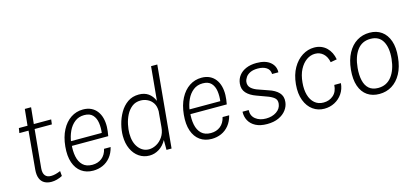

<svg xmlns="http://www.w3.org/2000/svg" viewBox="-59 -1102 3294 1535"><g transform="rotate(-15 1587.5 -334.0)"><path d="M218.5 9Q184.5 9 160.2 -4.8Q136 -18.5 124.8 -46.8Q113.5 -75 117 -118L147 -446.5L167.5 -434H70L76.5 -474H171L146 -451.5L162 -609.5H214L198 -451.5L178 -474H344L339 -434H173L197.5 -446.5L166 -117.5Q162.5 -78 178.2 -57.8Q194 -37.5 226.5 -37.5Q245.5 -37.5 264.8 -42.5Q284 -47.5 306 -56.5L309.5 -15Q286 -3 263.2 3Q240.5 9 218.5 9Z M564 9Q507.5 9 467.2 -19.8Q427 -48.5 408.2 -103.2Q389.5 -158 397 -235.5Q404.5 -313 433.8 -369Q463 -425 508.2 -455Q553.5 -485 609 -485Q647.5 -485 676 -471.2Q704.5 -457.5 723.5 -432.5Q742.5 -407.5 751.2 -374.5Q760 -341.5 759 -302.5Q758.5 -286 756.2 -266Q754 -246 750 -226.5H426L450.5 -242Q444 -185 453.5 -138.8Q463 -92.5 491.2 -65.2Q519.5 -38 569.5 -38Q615.5 -38 648 -63.5Q680.5 -89 691.5 -137.5H746Q734 -89 707.2 -56.2Q680.5 -23.5 643.5 -7.2Q606.5 9 564 9ZM450.5 -256 432.5 -265H730.5L706 -259Q712.5 -306.5 706.5 -347.5Q700.5 -388.5 677 -413.8Q653.5 -439 607 -439Q561.5 -439 528.8 -413.5Q496 -388 476.5 -346.2Q457 -304.5 450.5 -256Z M1030 9Q982.5 9 944.5 -16.8Q906.5 -42.5 884.8 -89.2Q863 -136 863 -197.5Q863 -242.5 875.5 -292.2Q888 -342 913.5 -386Q939 -430 978.2 -457.5Q1017.5 -485 1071.5 -485Q1117.5 -485 1149.5 -462.8Q1181.5 -440.5 1199 -398.5L1225.5 -678.5H1277L1213.5 0H1171.5V-82Q1147 -37.5 1109.5 -14.2Q1072 9 1030 9ZM1039 -40.5Q1069 -40.5 1100 -57.2Q1131 -74 1153.2 -106.2Q1175.5 -138.5 1179.5 -185.5L1190 -304Q1190.5 -308.5 1190.8 -309.8Q1191 -311 1191 -316Q1191 -356.5 1173.8 -382.8Q1156.5 -409 1129.2 -422Q1102 -435 1073 -435Q1030.5 -435 1001 -411.8Q971.5 -388.5 953.2 -352.5Q935 -316.5 926.8 -276.5Q918.5 -236.5 918.5 -203.5Q918.5 -128.5 953 -84.5Q987.5 -40.5 1039 -40.5Z M1545 9Q1488.5 9 1448.2 -19.8Q1408 -48.5 1389.2 -103.2Q1370.5 -158 1378 -235.5Q1385.5 -313 1414.8 -369Q1444 -425 1489.2 -455Q1534.5 -485 1590 -485Q1628.5 -485 1657 -471.2Q1685.5 -457.5 1704.5 -432.5Q1723.5 -407.5 1732.2 -374.5Q1741 -341.5 1740 -302.5Q1739.5 -286 1737.2 -266Q1735 -246 1731 -226.5H1407L1431.5 -242Q1425 -185 1434.5 -138.8Q1444 -92.5 1472.2 -65.2Q1500.5 -38 1550.5 -38Q1596.5 -38 1629 -63.5Q1661.5 -89 1672.5 -137.5H1727Q1715 -89 1688.2 -56.2Q1661.5 -23.5 1624.5 -7.2Q1587.5 9 1545 9ZM1431.5 -256 1413.5 -265H1711.5L1687 -259Q1693.5 -306.5 1687.5 -347.5Q1681.5 -388.5 1658 -413.8Q1634.5 -439 1588 -439Q1542.5 -439 1509.8 -413.5Q1477 -388 1457.5 -346.2Q1438 -304.5 1431.5 -256Z M2003.5 9Q1946.5 9 1909 -10.8Q1871.5 -30.5 1853.5 -63.8Q1835.5 -97 1837.5 -137.5H1888.5Q1886 -90 1919.8 -63Q1953.5 -36 2006 -36Q2057.5 -36 2093.2 -60.2Q2129 -84.5 2133.5 -124Q2137.5 -156.5 2115.5 -174.2Q2093.5 -192 2053.5 -205.5L1978.5 -233Q1925 -252 1897.5 -282.8Q1870 -313.5 1875 -360.5Q1879 -397.5 1900.5 -425.5Q1922 -453.5 1959 -469.2Q1996 -485 2045.5 -485Q2119.5 -485 2159 -451.8Q2198.5 -418.5 2196 -367.5H2144Q2142.5 -403.5 2115.2 -421.5Q2088 -439.5 2044 -439.5Q2006 -439.5 1981.5 -427.8Q1957 -416 1944.5 -398Q1932 -380 1929 -361Q1925 -329 1947 -308.2Q1969 -287.5 2009 -275L2083 -249Q2136.5 -232 2165.2 -201.8Q2194 -171.5 2188.5 -124Q2185 -89 2162.2 -58.5Q2139.5 -28 2099.5 -9.5Q2059.5 9 2003.5 9Z M2477 9Q2424.5 9 2383.2 -20.5Q2342 -50 2320.8 -105.5Q2299.5 -161 2306.5 -238.5Q2314 -316.5 2345.5 -371.5Q2377 -426.5 2423.5 -455.8Q2470 -485 2522 -485Q2554 -485 2579.8 -474.5Q2605.5 -464 2624.8 -445.2Q2644 -426.5 2656.2 -401.5Q2668.5 -376.5 2673.5 -347L2621 -337.5Q2612 -384 2584 -409.5Q2556 -435 2516.5 -435Q2479 -435 2445.8 -411.8Q2412.5 -388.5 2389.5 -344.8Q2366.5 -301 2361 -238.5Q2355.5 -180.5 2368.2 -135.8Q2381 -91 2410.5 -65.8Q2440 -40.5 2483.5 -40.5Q2532 -40.5 2565.2 -70Q2598.5 -99.5 2601.5 -154.5H2656.5Q2652.5 -106 2627.2 -69Q2602 -32 2562.8 -11.5Q2523.5 9 2477 9Z M2933 9Q2875 9 2833.8 -19.2Q2792.5 -47.5 2773.2 -102.8Q2754 -158 2761.5 -237.5Q2769.5 -317.5 2799.5 -372.8Q2829.5 -428 2876 -456.5Q2922.5 -485 2980 -485Q3038.5 -485 3079.5 -455.8Q3120.5 -426.5 3139.8 -371.2Q3159 -316 3151 -237.5Q3143.5 -158 3113.5 -103Q3083.5 -48 3037.2 -19.5Q2991 9 2933 9ZM2935.5 -40Q3006 -40 3047.5 -94Q3089 -148 3098 -237.5Q3107 -327.5 3076.5 -381.5Q3046 -435.5 2975 -435.5Q2905 -435.5 2865.2 -382.2Q2825.5 -329 2817 -237.5Q2811.5 -179 2821.8 -134.2Q2832 -89.5 2860 -64.8Q2888 -40 2935.5 -40Z"/></g></svg>

Font: Karla Light
Style: Italic
Weight: 300
Italic angle: -8°
Designer: Jonathan Pinhorn
Version: Version 2.004;gftools[0.9.33]